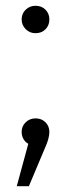

<svg xmlns="http://www.w3.org/2000/svg" viewBox="-20 -494 247 665"><path d="M151 -37Q151 -15 136 18L80 151H38L78 4Q67 -2 61 -13Q55 -24 55 -37Q55 -57 69 -70.5Q83 -84 103 -84Q124 -84 137.5 -70.5Q151 -57 151 -37ZM151 -427Q151 -406 137.5 -392.5Q124 -379 103 -379Q83 -379 69 -393Q55 -407 55 -427Q55 -447 69 -460.5Q83 -474 103 -474Q124 -474 137.5 -460.5Q151 -447 151 -427Z"/></svg>

Font: Fira Sans Light
Style: Regular
Weight: 300
Designer: bBox Type GmbH & Carrois Corporate GbR & Edenspiekermann AG
Foundry: bBox Type GmbH & Carrois Corporate GbR & Edenspiekermann AG
Version: Version 4.301